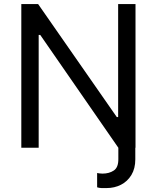

<svg xmlns="http://www.w3.org/2000/svg" viewBox="-20 -748 794 972"><path d="M579.1 0H665V58.6Q665 105 645.3 137.7Q625.5 170.4 592.5 187.3Q559.6 204.1 519.5 204.1Q507.3 204.6 494.4 204.1Q481.4 203.6 471.7 200.2V127.9Q477.1 128.9 484.1 129.9Q491.2 130.9 499 130.9Q532.7 130.9 556.2 115.2Q579.6 99.6 579.1 56.6ZM666 -727.5V0H579.1L183.6 -571.3H175.8V0H87.9V-727.5H172.9L571.3 -155.3H578.1V-727.5Z"/></svg>

Font: Inter V
Style: 
Weight: 400
Designer: Rasmus Andersson
Foundry: rsms
Version: Version 4.000;git-a3f224843